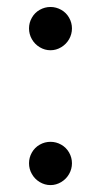

<svg xmlns="http://www.w3.org/2000/svg" viewBox="-20 -533 294 559"><path d="M95.7 -2.9C105.5 2.9 115.9 5.9 127 5.9C138 5.9 148.4 2.9 158.2 -2.9C168 -8.8 175.6 -16.6 181.2 -26.4C186.7 -36.1 189.5 -46.5 189.5 -57.6C189.5 -68.7 186.7 -79.1 181.2 -88.9C175.6 -98.6 168 -106.3 158.2 -111.8C148.4 -117.4 138 -120.1 127 -120.1C115.9 -120.1 105.5 -117.4 95.7 -111.8C85.9 -106.3 78.3 -98.6 72.8 -88.9C67.2 -79.1 64.5 -68.7 64.5 -57.6C64.5 -46.5 67.2 -36.1 72.8 -26.4C78.3 -16.6 85.9 -8.8 95.7 -2.9ZM95.7 -395.5C105.5 -389.6 115.9 -386.7 127 -386.7C138 -386.7 148.4 -389.6 158.2 -395.5C168 -401.4 175.6 -409.2 181.2 -418.9C186.7 -428.7 189.5 -439.1 189.5 -450.2C189.5 -461.3 186.7 -471.7 181.2 -481.4C175.6 -491.2 168 -498.9 158.2 -504.4C148.4 -509.9 138 -512.7 127 -512.7C115.9 -512.7 105.5 -509.9 95.7 -504.4C85.9 -498.9 78.3 -491.2 72.8 -481.4C67.2 -471.7 64.5 -461.3 64.5 -450.2C64.5 -439.1 67.2 -428.7 72.8 -418.9C78.3 -409.2 85.9 -401.4 95.7 -395.5Z"/></svg>

Font: Pretendard Variable
Style: Regular
Weight: 400
Designer: Base glyphs from Inter by Rasmus Andersson; Hangeul glyphs from Noto Sans CJK(Source Han Sans) by Jang Soo-young and Kan
Foundry: Kil Hyung-jin
Version: Version 1.309;Glyphs 3.2 (3225)